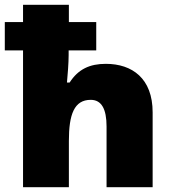

<svg xmlns="http://www.w3.org/2000/svg" viewBox="-20 -780 720 800"><path d="M267 -760H76V-688H0V-570H76V0H267V-193C267 -303 289 -364 358 -364C403 -364 424 -326 424 -253V0H616V-312C616 -453 531 -514 421 -514C354 -514 306 -492 270 -436H259C262 -467 266 -519 266 -550V-570H381V-688H267Z"/></svg>

Font: Noto Sans Lao UI Blk
Style: Regular
Weight: 900
Designer: Monotype Design Team
Foundry: Monotype Imaging Inc.
Version: Version 2.000